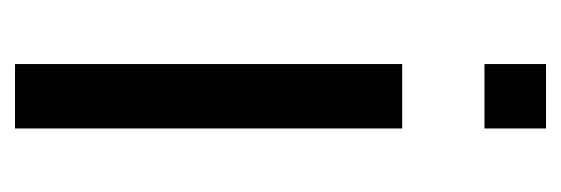

<svg xmlns="http://www.w3.org/2000/svg" viewBox="-272 -494 765 262"><g transform="rotate(90 111.0 -362.5)"><path d="M66.9 -640.6H154.8V-724.6H66.9ZM66.9 0H154.8V-528.3H66.9Z"/></g></svg>

Font: Arimo
Style: Regular
Weight: 400
Designer: Steve Matteson
Foundry: Monotype Imaging Inc.
Version: Version 1.32